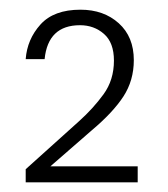

<svg xmlns="http://www.w3.org/2000/svg" viewBox="-20 -728 346 396"><path d="M33 -352V-379L143 -478Q172 -504 193.5 -533.5Q215 -563 215 -603Q215 -640 194.5 -658Q174 -676 145 -676Q79 -676 72 -606H33Q36 -647 63.5 -677.5Q91 -708 146 -708Q194 -708 225 -680Q256 -652 256 -604Q256 -562 234.5 -529Q213 -496 169 -459L84 -385H264V-352Z"/></svg>

Font: DM Sans ExtraLight
Style: Regular
Weight: 200
Designer: Colophon Foundry, Jonny Pinhorn
Foundry: Colophon Foundry
Version: Version 4.004; ttfautohint (v1.8.4.7-5d5b)